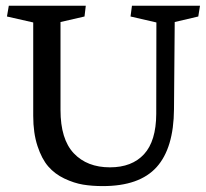

<svg xmlns="http://www.w3.org/2000/svg" viewBox="-20 -627 708 660"><path d="M357.9 -51.8Q433.6 -51.8 475.1 -96.9Q516.6 -142.1 517.1 -235.4L517.6 -549.8L428.7 -570.3L433.6 -607.4H667.5L661.6 -570.3L580.6 -551.3L578.1 -251.5Q577.1 -117.7 518.3 -52.5Q459.5 12.7 333.5 12.7Q296.4 12.7 265.4 7.6Q234.4 2.4 201.4 -13.2Q168.5 -28.8 146 -54.7Q123.5 -80.6 108.9 -125Q94.2 -169.4 94.2 -229V-549.8L3.9 -570.3L10.3 -607.4H274.9L270.5 -570.3L188 -551.3V-249Q188 -148.4 233.6 -100.1Q279.3 -51.8 357.9 -51.8Z"/></svg>

Font: Neuton
Style: Regular
Weight: 400
Designer: Brian M Zick
Version: Version 1.3